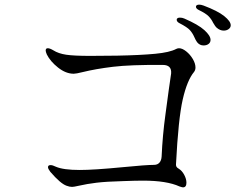

<svg xmlns="http://www.w3.org/2000/svg" viewBox="-20 -866 1040 828"><path d="M899 -768Q892 -783 880 -795.5Q868 -808 837 -823Q825 -829 825 -837Q825 -841 828.5 -843.5Q832 -846 839 -846Q847 -846 858 -842Q919 -819 947 -796.5Q975 -774 975 -757Q975 -747 966 -740.5Q957 -734 945 -734Q929 -734 915 -746Q908 -752 899 -768ZM818 -706Q810 -724 798.5 -736.5Q787 -749 754 -766Q742 -772 742 -781Q742 -785 745.5 -787.5Q749 -790 756 -790Q766 -790 775 -786Q835 -760 861.5 -736Q888 -712 888 -694Q888 -683 879.5 -676.5Q871 -670 858 -670Q841 -670 830 -684Q824 -692 818 -706ZM597 -87Q564 -87 512 -85Q437 -83 396 -78Q355 -73 320 -65Q298 -60 291 -60Q280 -60 267 -65Q241 -74 197 -125Q187 -138 187 -145Q187 -154 198 -154Q207 -154 221 -147Q253 -133 324 -133Q385 -133 509 -145Q611 -155 644 -155Q659 -155 667.5 -164.5Q676 -174 677 -191Q681 -282 693.5 -372.5Q706 -463 708 -480Q717 -543 718 -549Q721 -586 682 -586Q542 -587 467.5 -578Q393 -569 336 -555Q308 -548 298 -548Q264 -548 230.5 -574.5Q197 -601 182 -631Q177 -643 177 -648Q177 -658 186 -658Q195 -658 210 -649Q232 -635 265.5 -630Q299 -625 369 -625Q439 -625 485 -626Q586 -628 649 -634Q712 -640 740 -655Q746 -658 752 -658Q766 -658 783 -644.5Q800 -631 811.5 -611.5Q823 -592 823 -575Q823 -564 817 -556Q787 -520 768 -437Q749 -354 739 -158V-155Q739 -145 750 -139Q765 -130 774.5 -112Q784 -94 784 -78Q784 -58 769 -58Q766 -58 754 -62Q699 -87 597 -87Z"/></svg>

Font: Hina Mincho
Style: Regular
Weight: 400
Designer: satsuyako
Foundry: satsuyako
Version: Version 1.100